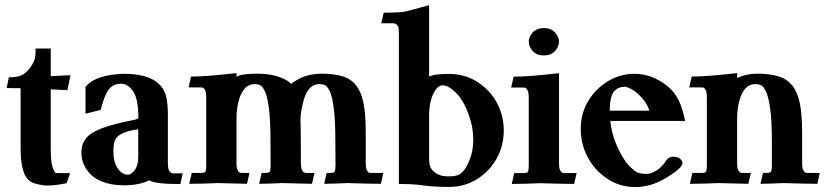

<svg xmlns="http://www.w3.org/2000/svg" viewBox="-20 -718 3224 750"><path d="M166.5 6.8Q143.6 6.8 114.5 -1.7Q85.4 -10.3 73 -44.9Q60.5 -79.6 60.5 -135.7V-373.5Q53.2 -374 5.9 -374L14.6 -416Q50.8 -416 67.9 -425.8Q96.2 -442.4 113.8 -481.4Q119.1 -494.1 119.1 -528.3H178.2V-420.4L255.4 -424.3L243.2 -365.7L178.2 -369.1V-135.7Q178.2 -84.5 186 -63.2Q193.8 -42 199.7 -42L253.9 -41.5L240.2 -2.4Q193.8 6.8 166.5 6.8Z M473.6 5.9H465.8Q363.8 5.9 320.8 -52.2Q297.9 -83.5 297.9 -123Q297.9 -154.3 315.9 -177.5Q334 -200.7 380.1 -217.8Q426.3 -234.9 507.3 -250.5L512.2 -252Q520 -255.4 520.5 -257.3Q520.5 -332 499.8 -361.6Q479 -391.1 453.6 -391.1Q421.4 -390.6 404.5 -368.2Q387.7 -345.7 373.5 -288.6L314 -273.9V-378.4Q353 -427.7 472.7 -430.2L462.9 -429.7Q615.2 -429.7 631.3 -330.1Q635.7 -303.7 635.7 -278.3V-80.6Q635.7 -41 656.7 -41H693.8L684.6 1Q585.4 1 562.5 -13.7Q528.8 3.9 473.6 5.9ZM480 -35.6Q492.7 -35.6 506.3 -53.7Q520 -71.8 520 -105V-212.4Q494.6 -210.4 470.9 -202.1Q447.3 -193.8 437.3 -182.4Q427.2 -170.9 425 -156Q422.9 -141.1 422.9 -127Q422.9 -84.5 439.9 -60.1Q457 -35.6 480 -35.6Z M1198.7 0Q1159.7 -0.5 1082.5 -2.9Q1032.2 -0.5 992.2 0L1002 -42.5H1015.6Q1028.3 -42.5 1032.7 -45.9Q1037.1 -49.3 1037.1 -77.1L1036.6 -165Q1036.6 -247.1 1030.5 -294.2Q1024.4 -341.3 1014.6 -361.6Q1004.9 -381.8 995.6 -385.7Q986.3 -389.6 974.6 -389.6Q952.1 -389.6 936.3 -372.6Q920.4 -355.5 912.1 -323.2Q903.8 -291 903.8 -253.9V-83Q903.8 -61 908.2 -53Q912.6 -44.9 916.3 -43.7Q919.9 -42.5 924.8 -42.5H954.6L944.8 0Q905.8 -0.5 831.5 -2.9Q766.1 0 719.2 0L729 -42.5H764.6Q776.9 -42.5 781.2 -45.9Q785.6 -49.3 785.6 -77.1V-335.9Q785.6 -357.9 781 -366Q776.4 -374 772.9 -375.2Q769.5 -376.5 764.6 -376.5H716.8L726.1 -418.9Q786.6 -418.9 903.8 -432.6V-418Q921.4 -430.2 984.4 -430.2Q1036.6 -430.2 1073 -416.5Q1109.4 -402.8 1116.7 -389.6Q1127.4 -399.4 1129.9 -399.4Q1174.8 -430.2 1237.8 -430.2Q1284.2 -430.2 1318.4 -419.7Q1352.5 -409.2 1372.3 -382.8Q1392.1 -356.4 1400.4 -313Q1408.7 -269.5 1408.7 -201.2V-83Q1408.7 -61 1413.1 -53Q1417.5 -44.9 1421.1 -43.7Q1424.8 -42.5 1429.7 -42.5H1477.5L1467.8 0Q1429.7 0 1336.4 -2.9Q1285.6 -0.5 1246.6 0L1255.9 -42.5H1269Q1281.7 -42.5 1286.1 -45.9Q1290.5 -49.3 1290.5 -77.1L1290 -165Q1290 -247.1 1283.9 -294.2Q1277.8 -341.3 1268.1 -361.6Q1258.3 -381.8 1249 -385.7Q1239.7 -389.6 1228 -389.6Q1182.6 -389.6 1165.5 -323.7Q1153.8 -279.8 1153.8 -251.5Q1155.3 -228.5 1155.3 -83Q1155.3 -61 1160.6 -51.3Q1165.5 -42.5 1176.3 -42.5H1208.5Z M1733.9 12.2Q1669.4 12.2 1618.2 4.4Q1585 0.5 1538.1 0.5V-587.9Q1538.1 -609.4 1534.7 -615.2Q1527.8 -627 1517.1 -627H1469.2L1479 -668.5Q1538.6 -668.5 1560.1 -672.4Q1571.3 -674.3 1656.2 -697.8V-418.5Q1673.8 -429.2 1733.9 -429.2Q1796.4 -429.2 1845.2 -397.7Q1894 -366.2 1920.9 -316.7Q1947.8 -267.1 1947.8 -208.5Q1947.8 -149.9 1920.9 -100.3Q1894 -50.8 1845.2 -19.3Q1796.4 12.2 1733.9 12.2ZM1741.2 -29.3Q1750 -29.3 1765.1 -32.7Q1793.9 -41 1814.5 -93.8Q1828.6 -128.4 1828.6 -170.9Q1828.6 -198.7 1822.8 -229.5Q1800.3 -318.4 1759.8 -356.9Q1731 -384.8 1709 -384.8Q1688.5 -384.8 1671.9 -350.6Q1658.7 -323.7 1656.2 -277.8V-99.6Q1656.2 -68.8 1666 -57.1Q1688.5 -29.3 1727.5 -29.3Z M2222.7 0.5Q2184.6 0.5 2091.3 -2.4Q2022 0.5 1979 0.5L1988.8 -42H2024.4Q2036.6 -42 2041 -45.4Q2045.4 -48.8 2045.4 -76.7V-335.4Q2045.4 -357.4 2040.8 -365.5Q2036.1 -373.5 2032.7 -374.8Q2029.3 -376 2024.4 -376H1976.6L1986.3 -418.5Q2046.4 -418.5 2163.6 -432.1V-82.5Q2163.6 -60.5 2168.2 -52.5Q2172.9 -44.4 2176.3 -43.2Q2179.7 -42 2184.6 -42H2232.4ZM2104.5 -501.5Q2076.7 -501.5 2061 -518.6Q2045.4 -535.6 2045.4 -555.2Q2045.4 -574.2 2061 -591.3Q2076.7 -608.4 2104.5 -608.4Q2132.3 -608.4 2147.9 -591.3Q2163.6 -574.2 2163.6 -555.2Q2163.6 -535.6 2147.9 -518.6Q2132.3 -501.5 2104.5 -501.5Z M2461.9 12.7Q2399.9 12.7 2351.1 -20.5Q2302.2 -53.7 2275.4 -104.7Q2248.5 -155.8 2248.5 -214.4Q2248.5 -273.9 2276.9 -322Q2305.2 -370.1 2353.5 -399.9Q2401.9 -429.7 2458.5 -429.7Q2524.4 -429.7 2582.5 -385.3Q2615.2 -359.4 2630.9 -326.9Q2646.5 -294.4 2656.2 -245.6H2364.3Q2367.7 -203.1 2386.2 -156.7Q2409.7 -100.6 2435.8 -72.5Q2461.9 -44.4 2478 -41.5Q2492.7 -38.6 2504.9 -38.6Q2518.6 -38.6 2533.9 -46.1Q2549.3 -53.7 2562 -65.7Q2574.7 -77.6 2581.1 -89.4Q2587.4 -102.1 2606.4 -106Q2628.4 -106 2637.2 -97.4Q2646 -88.9 2646 -81.1Q2646 -61 2577.6 -20.5Q2520.5 12.7 2461.9 12.7ZM2516.6 -285.6Q2508.8 -312 2488 -335.2Q2467.3 -358.4 2448.2 -368.7Q2429.2 -378.9 2419.9 -379.4Q2404.8 -377.9 2396.7 -374.8Q2388.7 -371.6 2377 -359.4Q2361.8 -336.4 2361.8 -285.6Z M2903.3 0Q2864.3 -0.5 2787.1 -2.9Q2721.7 0 2674.8 0L2684.6 -42.5H2720.2Q2732.4 -42.5 2736.8 -45.9Q2741.2 -49.3 2741.2 -77.1V-335.9Q2741.2 -357.9 2736.8 -366Q2732.4 -374 2728.8 -375.2Q2725.1 -376.5 2720.2 -376.5H2672.4L2682.1 -418.9Q2742.2 -418.9 2859.4 -432.6V-413.1Q2894 -430.2 2939.9 -430.2Q2986.3 -430.2 3020.8 -419.7Q3055.2 -409.2 3075.7 -382.8Q3096.2 -356.4 3104.7 -313Q3113.3 -269.5 3113.3 -201.2V-83Q3113.3 -61 3117.9 -53Q3122.6 -44.9 3126.2 -43.7Q3129.9 -42.5 3134.8 -42.5H3182.1L3172.9 0Q3134.8 0 3041 -2.9Q2990.7 -0.5 2950.7 0L2960.4 -42.5H2974.1Q2986.3 -42.5 2990.7 -45.9Q2995.1 -49.3 2995.1 -77.1V-165Q2995.1 -247.1 2988.5 -293.9Q2981.9 -340.8 2971.7 -361.3Q2961.4 -381.8 2951.7 -385.7Q2941.9 -389.6 2930.2 -389.6Q2907.7 -389.6 2891.8 -372.6Q2876 -355.5 2867.7 -323.2Q2859.4 -291 2859.4 -253.9V-83Q2859.4 -61 2864 -53Q2868.7 -44.9 2872.1 -43.7Q2875.5 -42.5 2880.4 -42.5H2913.1Z"/></svg>

Font: Quaaykop
Style: Bold
Weight: 700
Designer: Tup Wanders
Foundry: Free font, DO NOT SELL
Version: Version 1.00;July 31, 2023;FontCreator 11.5.0.2430 64-bit